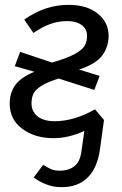

<svg xmlns="http://www.w3.org/2000/svg" viewBox="-20 -558 503 792"><path d="M372 -107 409 -63 392 60Q381 136 341 175Q301 214 234 214Q200 214 170.5 202.5Q141 191 119 174L158 122Q181 136 193.5 141Q206 146 229 146Q262 146 285.5 128.5Q309 111 315 72L328 -18Q263 12 201 12Q124 12 72 -26.5Q20 -65 20 -131Q20 -175 43 -207Q66 -239 122 -262L41 -285L63 -344L195 -300Q257 -318 288 -335Q319 -352 329 -369Q339 -386 339 -410Q339 -439 316.5 -455Q294 -471 258 -471Q221 -471 187.5 -459Q154 -447 118 -422L80 -477Q165 -538 263 -538Q338 -538 383 -502Q428 -466 428 -410Q428 -365 402 -329.5Q376 -294 306 -271L391 -245L369 -187L222 -234Q174 -219 149.5 -203Q125 -187 117.5 -170.5Q110 -154 110 -131Q110 -98 135 -78Q160 -58 206 -58Q285 -58 372 -107Z"/></svg>

Font: FiraGO Book
Style: Italic
Weight: 350
Italic angle: -8°
Designer: bBox Type GmbH
Foundry: bBox Type GmbH
Version: Version 1.001